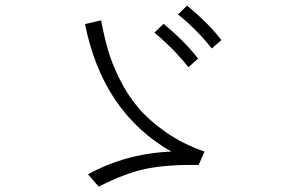

<svg xmlns="http://www.w3.org/2000/svg" viewBox="-20 -744 1040 700"><path d="M300.8 -108.4Q439.5 -184.6 604.5 -191.4Q354.5 -334 290 -656.2L348.6 -669.9Q359.4 -612.3 373 -564Q386.7 -515.6 415.5 -457Q444.3 -398.4 483.4 -352.1Q522.5 -305.7 584.5 -262.2Q646.5 -218.8 725.6 -191.4L704.1 -142.6Q588.9 -144.5 511.7 -128.4Q434.6 -112.3 339.8 -63.5ZM628.9 -691.4 662.1 -723.6Q744.1 -655.3 787.1 -597.7L752 -567.4Q696.3 -637.7 628.9 -691.4ZM543 -625 576.2 -657.2Q654.3 -592.8 702.1 -530.3L667 -499Q612.3 -567.4 543 -625Z"/></svg>

Font: Gothic A1 Light
Style: Regular
Weight: 300
Version: Version 2.50